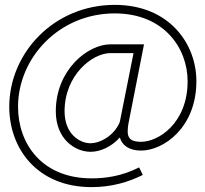

<svg xmlns="http://www.w3.org/2000/svg" viewBox="-20 -634 843 788"><path d="M472 -135 469 -127C443 -73 388 -46 352 -46C306 -46 245 -85 245 -177C245 -326 359 -416 433 -416H528ZM356 134C440 134 510 112 566 84L551 53C480 89 414 98 356 98C152 98 54 -44 54 -196C54 -395 221 -579 451 -579C654 -579 750 -435 750 -301C750 -128 630 -52 559 -52C513 -52 504 -70 504 -96C504 -108 506 -120 507 -126L571 -452H433C340 -452 209 -347 209 -177C209 -64 287 -11 352 -11C391 -11 437 -31 471 -69H472C481 -39 508 -16 559 -16C650 -16 786 -109 786 -301C786 -454 675 -614 451 -614C200 -614 18 -415 18 -196C18 -23 134 134 356 134Z"/></svg>

Font: Rawengulk
Style: Regular
Weight: 400
Version: Version 0.9